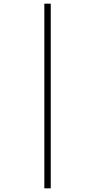

<svg xmlns="http://www.w3.org/2000/svg" viewBox="-20 -782 522 1048"><path d="M222 -762V246H257V-762Z"/></svg>

Font: Noto Sans Lao UI SemCond ExtLt
Style: Regular
Weight: 200
Width: 4
Designer: Monotype Design Team
Foundry: Monotype Imaging Inc.
Version: Version 2.000